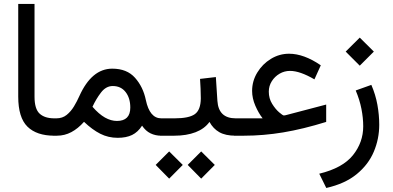

<svg xmlns="http://www.w3.org/2000/svg" viewBox="-20 -687 1988 972"><path d="M267.1 0H254.9Q165.5 0 118.9 -45.9Q72.3 -91.8 72.3 -197.8V-667H154.8V-197.3Q154.8 -135.3 180.7 -111.6Q206.5 -87.9 254.9 -87.9H267.1Z M405.3 -70.3Q375 -36.1 341.1 -18.1Q307.1 0 268.1 0H247.6V-87.9H265.6Q295.9 -87.9 317.4 -105.2Q338.9 -122.6 354.5 -148.4Q370.1 -174.3 381.8 -200.7Q444.3 -339.4 548.3 -339.4Q622.6 -339.4 663.6 -293.2Q704.6 -247.1 718.3 -180.7Q737.8 -87.9 796.4 -87.9H809.6V0H795.9Q766.6 0 741.9 -12Q717.3 -23.9 699.2 -50.8Q678.2 -18.1 648.7 -3.7Q619.1 10.7 575.7 10.7Q528.3 10.7 487.8 -9.8Q447.3 -30.3 405.3 -70.3ZM448.2 -146.5Q480.5 -109.4 511.2 -92Q542 -74.7 571.8 -74.7Q639.6 -74.7 639.6 -142.6Q639.6 -190.4 616 -220.9Q592.3 -251.5 550.8 -251.5Q516.6 -251.5 491.5 -218.8Q466.3 -186 448.2 -146.5Z M1184.1 0H1172.4Q1121.6 0 1090.3 -17.8Q1059.1 -35.6 1040.5 -69.8Q1015.6 -35.2 970 -17.6Q924.3 0 862.8 0H790V-87.9H863.8Q936.5 -87.9 966.3 -109.1Q996.1 -130.4 996.6 -189Q996.6 -212.9 995.4 -238.8Q994.1 -264.6 992.7 -287.6L1072.8 -296.9L1080.6 -176.3Q1086.4 -87.9 1173.3 -87.9H1184.1ZM930.2 147.9 998.5 79.6 1067.4 147.9 998.5 217.3ZM768.1 147.9 836.4 79.6 905.3 147.9 836.4 217.3Z M1256.3 -226.6Q1256.3 -276.9 1282.5 -319.8Q1308.6 -362.8 1351.3 -388.9Q1394 -415 1443.4 -415Q1518.6 -415 1604 -356.4L1571.8 -285.2Q1498.5 -328.1 1448.2 -328.1Q1419.9 -328.1 1395.5 -314Q1371.1 -299.8 1356 -275.9Q1340.8 -252 1340.8 -223.1Q1340.8 -188.5 1357.7 -161.4Q1374.5 -134.3 1393.1 -118.4Q1411.6 -102.5 1417 -102.5Q1422.4 -102.5 1432.6 -105.5L1631.3 -157.7V-69.8Q1515.1 -33.7 1414.1 -16.8Q1313 0 1215.8 0H1164.6V-87.9H1309.6Q1289.1 -113.8 1272.7 -151.6Q1256.3 -189.5 1256.3 -226.6Z M1730 -425.8 1801.3 -496.6 1872.6 -425.8 1801.3 -354.5ZM1859.9 -257.3Q1881.3 -208 1890.6 -156.5Q1899.9 -105 1899.9 -55.2Q1899.9 16.1 1872.3 81.3Q1844.7 146.5 1785.6 194.8Q1726.6 243.2 1631.8 264.6L1596.2 192.4Q1714.8 163.6 1766.8 98.6Q1818.8 33.7 1818.8 -47.4Q1818.8 -89.8 1809.8 -135.7Q1800.8 -181.6 1780.8 -229Z"/></svg>

Font: Vazir FD-UI
Style: Regular-FD-UI
Weight: 400
Designer: Saber Rastikerdar
Foundry: Saber Rastikerdar
Version: Version 30.1.0